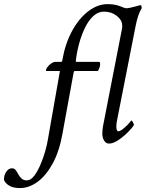

<svg xmlns="http://www.w3.org/2000/svg" viewBox="-134 -703 720 948"><path d="M468.8 -563.5Q469.7 -568.4 469.7 -574.2Q469.7 -580.1 467.8 -589.8Q463.9 -608.4 439.5 -627Q415 -645.5 378.9 -645.5Q350.6 -645.5 327.1 -624Q303.7 -602.5 286.1 -566.9Q268.6 -531.2 256.8 -488.3Q245.1 -445.3 240.2 -401.4Q240.2 -397.5 243.2 -397.5H355.5Q360.4 -397.5 360.4 -385.7Q360.4 -371.1 349.6 -352.5H235.4Q231.4 -352.5 229.5 -344.7L174.8 -44.9Q159.2 43.9 126 104.5Q92.8 165 50.8 195.3Q8.8 225.6 -35.2 225.6Q-69.3 225.6 -88.9 213.4Q-108.4 201.2 -114.3 185.5Q-115.2 163.1 -103.5 145.5Q-91.8 127.9 -74.2 127.9Q-63.5 127.9 -56.6 136.7Q-49.8 145.5 -43.5 157.7Q-37.1 169.9 -27.3 178.7Q-17.6 187.5 -2 187.5Q17.6 187.5 34.2 166Q50.8 144.5 64.9 111.8Q79.1 79.1 88.9 44.9Q98.6 10.7 102.5 -14.6L161.1 -347.7Q163.1 -352.5 158.2 -352.5H94.7Q92.8 -352.5 92.8 -355.5Q92.8 -361.3 100.1 -371.6Q107.4 -381.8 118.7 -389.6Q129.9 -397.5 139.6 -397.5H168Q172.9 -397.5 173.8 -406.2Q187.5 -486.3 221.2 -548.8Q254.9 -611.3 301.3 -647Q347.7 -682.6 396.5 -682.6Q433.6 -682.6 458.5 -672.4Q483.4 -662.1 489.3 -662.1Q501 -662.1 530.3 -669.9Q543.9 -673.8 551.8 -675.8Q559.6 -677.7 560.5 -677.7Q565.4 -677.7 565.4 -662.1Q546.9 -631.8 536.1 -577.1L445.3 -116.2Q440.4 -94.7 440.4 -79.1Q440.4 -54.7 450.2 -54.7Q456.1 -54.7 464.4 -60.1Q472.7 -65.4 481.4 -73.2Q496.1 -85.9 505.4 -97.2Q514.6 -108.4 514.6 -108.4Q517.6 -108.4 522.5 -99.1Q527.3 -89.8 527.3 -85.9Q519.5 -72.3 497.6 -50.3Q475.6 -28.3 450.2 -11.2Q424.8 5.9 404.3 5.9Q389.6 5.9 380.4 -8.3Q371.1 -22.5 371.1 -44.9Q371.1 -52.7 372.6 -65.9Q374 -79.1 377.9 -96.7Z"/></svg>

Font: Crimson Text
Style: Italic
Weight: 400
Italic angle: -11°
Designer: Sebastian Kosch
Foundry: Sebastian Kosch
Version: Version 1.100; ttfautohint (v1.8.4)